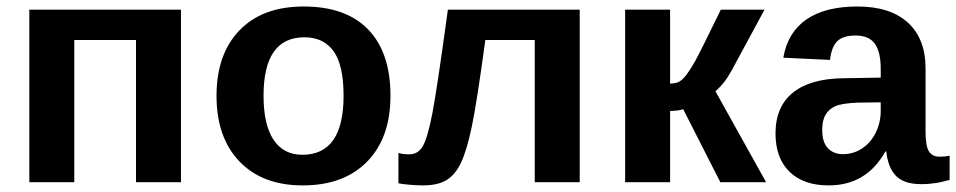

<svg xmlns="http://www.w3.org/2000/svg" viewBox="-20 -558 2928 588"><path d="M534.2 -528.3V0H396.5V-435.5H207.5V0H69.8V-528.3Z M1175.8 -264.6Q1175.8 -136.2 1104.5 -63.2Q1033.2 9.8 907.2 9.8Q783.7 9.8 713.4 -63.5Q643.1 -136.7 643.1 -264.6Q643.1 -392.1 713.4 -465.1Q783.7 -538.1 910.2 -538.1Q1039.6 -538.1 1107.7 -467.5Q1175.8 -397 1175.8 -264.6ZM1032.2 -264.6Q1032.2 -358.9 1001.5 -401.4Q970.7 -443.8 912.1 -443.8Q787.1 -443.8 787.1 -264.6Q787.1 -176.3 817.6 -130.1Q848.1 -84 905.8 -84Q1032.2 -84 1032.2 -264.6Z M1617.7 0V-435.5H1466.3Q1440.4 -244.1 1425 -170.9Q1409.7 -97.7 1392.1 -60.3Q1374.5 -22.9 1347.7 -6.6Q1320.8 9.8 1275.4 9.8Q1257.8 9.8 1234.6 7.8Q1211.4 5.9 1200.2 3.4V-89.8Q1212.4 -85.4 1233.4 -85.4Q1260.7 -85.4 1275.1 -110.8Q1289.6 -136.2 1304 -210.4Q1318.4 -284.7 1351.6 -528.3H1755.4V0Z M1894.5 -528.3H2032.2V-301.8Q2052.7 -302.7 2062.5 -309.3Q2072.3 -315.9 2083.5 -330.8Q2094.7 -345.7 2108.6 -370.4Q2122.6 -395 2187.5 -528.3H2321.3L2220.7 -342.3Q2199.2 -302.2 2170.9 -278.8L2326.2 0H2186L2072.3 -223.6Q2057.1 -218.3 2032.2 -218.3V0H1894.5Z M2517.6 9.8Q2440.9 9.8 2397.9 -32Q2355 -73.7 2355 -149.4Q2355 -231.4 2408.4 -274.4Q2461.9 -317.4 2563.5 -318.4L2677.2 -320.3V-347.2Q2677.2 -398.9 2659.2 -424.1Q2641.1 -449.2 2600.1 -449.2Q2562 -449.2 2544.2 -431.9Q2526.4 -414.6 2522 -374.5L2378.9 -381.3Q2392.1 -458.5 2449.5 -498.3Q2506.8 -538.1 2606 -538.1Q2706.1 -538.1 2760.3 -488.8Q2814.5 -439.5 2814.5 -348.6V-156.2Q2814.5 -111.8 2824.5 -95Q2834.5 -78.1 2857.9 -78.1Q2873.5 -78.1 2888.2 -81.1V-6.8Q2876 -3.9 2866.2 -1.5Q2856.4 1 2846.7 2.4Q2836.9 3.9 2825.9 4.9Q2814.9 5.9 2800.3 5.9Q2748.5 5.9 2723.9 -19.5Q2699.2 -44.9 2694.3 -94.2H2691.4Q2633.8 9.8 2517.6 9.8ZM2677.2 -244.6 2606.9 -243.7Q2559.1 -241.7 2539.1 -233.2Q2519 -224.6 2508.5 -207Q2498 -189.5 2498 -160.2Q2498 -122.6 2515.4 -104.2Q2532.7 -85.9 2561.5 -85.9Q2593.8 -85.9 2620.4 -103.5Q2647 -121.1 2662.1 -152.1Q2677.2 -183.1 2677.2 -217.8Z"/></svg>

Font: Liberation Sans
Style: Bold
Weight: 700
Designer: Steve Matteson
Foundry: Ascender Corporation
Version: Version 2.1.5